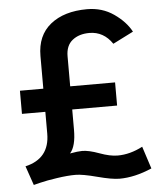

<svg xmlns="http://www.w3.org/2000/svg" viewBox="-56 -838 744 903"><g transform="rotate(-5 316.5 -386.0)"><path d="M41 -326.2V-435.5H151.4V-589.8Q151.4 -686.5 215.8 -738.3Q280.3 -790 388.7 -790Q460 -790 514.6 -752Q569.3 -713.9 594.7 -666L498 -617.2Q457 -677.7 389.6 -677.7Q340.8 -677.7 309.6 -652.8Q278.3 -627.9 278.3 -577.1V-435.5H490.2V-326.2H278.3V-230.5Q278.3 -152.3 250 -121.1Q288.1 -127.9 307.6 -127.9Q338.9 -127.9 387.7 -109.9Q436.5 -91.8 472.7 -91.8Q531.2 -91.8 590.8 -123L625 -17.6Q543.9 17.6 471.7 17.6Q436.5 17.6 368.2 -0.5Q299.8 -18.6 266.6 -18.6Q229.5 -18.6 179.7 -11.2Q129.9 -3.9 98.6 3.9L67.4 11.7L36.1 -79.1Q151.4 -105.5 151.4 -223.6V-326.2Z"/></g></svg>

Font: Gothic A1
Style: Bold
Weight: 700
Version: Version 2.50